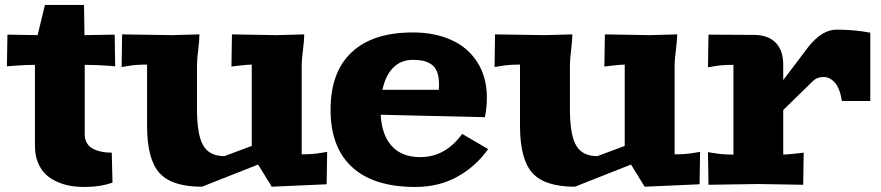

<svg xmlns="http://www.w3.org/2000/svg" viewBox="-20 -740 3533 770"><path d="M316.9 -720.2 318.8 -599.1 439.9 -601.1 441.9 -474.1 418 -476.1Q366.2 -480 319.8 -480V-200.2Q319.8 -182.6 327.1 -168.9Q334.5 -155.3 345.7 -147.7Q356.9 -140.1 372.1 -135.5Q387.2 -130.9 400.6 -129.4Q414.1 -127.9 428.2 -127.9L431.2 -7.8Q382.8 9.8 317.9 9.8Q288.1 9.8 261.5 5.1Q234.9 0.5 208.5 -11.2Q182.1 -22.9 162.8 -41.3Q143.6 -59.6 131.8 -88.9Q120.1 -118.2 120.1 -155.8V-480Q84 -480 32.2 -476.1L7.8 -474.1L9.8 -601.1L130.9 -599.1L160.2 -720.2Z M1200.2 -602.1Q1200.2 -580.6 1195.1 -540.3Q1189.9 -500 1189.9 -481V-121.1Q1236.8 -121.1 1268.1 -127L1292 -130.9L1290 -1L1069.8 8.8L1015.1 -80.1L790 8.8Q668.9 8.8 619.4 -46.4Q569.8 -101.6 569.8 -235.8V-481Q523.4 -481 492.2 -475.1L467.8 -471.2L469.7 -602.1L669.9 -599.1L779.8 -602.1Q779.8 -580.6 774.9 -540.3Q770 -500 770 -481V-303.2Q770 -199.7 794.9 -156.7Q819.8 -113.8 879.9 -113.8L989.7 -154.8V-481Q975.1 -481 932.1 -476.1L908.2 -473.1L910.2 -602.1L1089.8 -599.1Z M1635.7 -609.9Q1722.7 -609.9 1789.3 -580.1Q1856 -550.3 1894.3 -490.5Q1932.6 -430.7 1932.6 -348.1Q1932.6 -310.1 1924.8 -270L1506.8 -279.8Q1511.2 -197.3 1551.8 -153.6Q1592.3 -109.9 1665.5 -109.9Q1766.1 -109.9 1833.5 -203.1L1937.5 -142.1Q1889.2 -73.2 1814.9 -31.7Q1740.7 9.8 1645.5 9.8Q1479.5 9.8 1392.6 -69.3Q1305.7 -148.4 1305.7 -299.8Q1305.7 -451.2 1390.4 -530.5Q1475.1 -609.9 1635.7 -609.9ZM1635.7 -500Q1588.4 -500 1557.1 -468.8Q1525.9 -437.5 1513.7 -379.9H1739.7Q1740.7 -387.7 1740.7 -401.9Q1740.7 -432.6 1732.4 -452.9Q1724.1 -473.1 1708.5 -482.9Q1692.9 -492.7 1676 -496.3Q1659.2 -500 1635.7 -500Z M2695.8 -602.1Q2695.8 -580.6 2690.7 -540.3Q2685.5 -500 2685.5 -481V-121.1Q2732.4 -121.1 2763.7 -127L2787.6 -130.9L2785.6 -1L2565.4 8.8L2510.7 -80.1L2285.6 8.8Q2164.6 8.8 2115 -46.4Q2065.4 -101.6 2065.4 -235.8V-481Q2019 -481 1987.8 -475.1L1963.4 -471.2L1965.3 -602.1L2165.5 -599.1L2275.4 -602.1Q2275.4 -580.6 2270.5 -540.3Q2265.6 -500 2265.6 -481V-303.2Q2265.6 -199.7 2290.5 -156.7Q2315.4 -113.8 2375.5 -113.8L2485.4 -154.8V-481Q2470.7 -481 2427.7 -476.1L2403.8 -473.1L2405.8 -602.1L2585.4 -599.1Z M3470.2 -608.9V-335H3356.4Q3348.1 -386.7 3327.9 -408.9Q3307.6 -431.2 3283.2 -431.2Q3256.3 -431.2 3239.3 -414.1L3121.1 -298.8V-120.1Q3136.2 -120.1 3179.2 -125L3203.1 -127.9L3201.2 1L3021.5 -2L2821.3 1L2819.3 -129.9L2843.3 -126Q2874.5 -120.1 2921.4 -120.1V-480Q2874.5 -480 2843.3 -474.1L2819.3 -470.2L2821.3 -601.1L3001.5 -600.1Q3060.1 -600.1 3090.6 -569.1Q3121.1 -538.1 3121.1 -480V-418.9L3220.2 -549.8Q3275.9 -621.1 3334.5 -621.1Q3406.2 -621.1 3470.2 -608.9Z"/></svg>

Font: Zantroke
Style: Regular
Weight: 500
Foundry: gluk
Version: Version 0.36